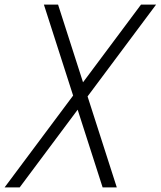

<svg xmlns="http://www.w3.org/2000/svg" viewBox="-32 -820 703 840"><path d="M417 0 160 -800H222L479 0ZM-12 0 585 -800H651L54 0Z"/></svg>

Font: Victor Mono Thin ExtraLight
Style: Italic
Weight: 250
Italic angle: -12°
Monospace: yes
Version: Version 1.561;gftools[0.9.30]